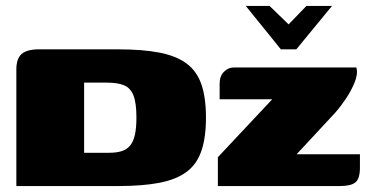

<svg xmlns="http://www.w3.org/2000/svg" viewBox="-20 -626 1246 646"><path d="M807 -606H887L951 -544L1011 -606H1097L977 -460H925ZM673 -230Q673 -163 657.5 -118Q642 -73 607.5 -47.5Q573 -22 516.5 -11Q460 0 377 0Q319 0 271.5 0Q224 0 183.5 0Q143 0 106.5 0Q70 0 35 0V-392Q35 -429 53 -444.5Q71 -460 111 -460Q144 -460 177.5 -460Q211 -460 244 -460Q277 -460 310.5 -460Q344 -460 377 -460Q460 -460 516.5 -449Q573 -438 607.5 -412.5Q642 -387 657.5 -342.5Q673 -298 673 -230ZM263 -112Q274 -112 284.5 -112Q295 -112 305.5 -112Q316 -112 327 -112Q338 -112 348 -112Q372 -112 389.5 -117.5Q407 -123 418 -136.5Q429 -150 434 -173Q439 -196 439 -230Q439 -280 429 -305Q419 -330 397.5 -339Q376 -348 339 -348Q327 -348 314 -348Q301 -348 288.5 -348Q276 -348 263 -348Q263 -341 263 -333.5Q263 -326 263 -318ZM978 -107H1191V-62Q1191 -25 1176 -12.5Q1161 0 1123 0H713V-97L896 -292H719V-345Q719 -370 733.5 -384.5Q748 -399 766 -399H1179Q1185 -378 1173.5 -349.5Q1162 -321 1143.5 -293.5Q1125 -266 1109 -248Z"/></svg>

Font: Genos Thin Black
Style: Regular
Weight: 900
Version: Version 1.010